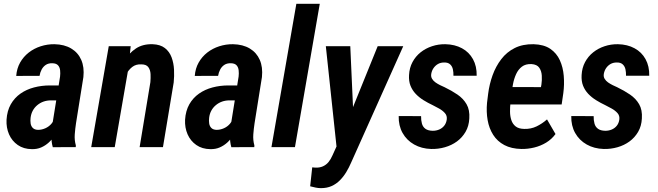

<svg xmlns="http://www.w3.org/2000/svg" viewBox="-20 -770 3443 1005"><path d="M253.4 -114.3 294.4 -369.1Q296.4 -385.7 294.7 -401.9Q293 -418 283.7 -428.2Q274.4 -438.5 253.9 -439Q233.4 -439.5 219.7 -430.4Q206.1 -421.4 198 -406.2Q189.9 -391.1 187 -373L64.9 -372.6Q67.9 -411.6 85.2 -442.4Q102.5 -473.1 130.4 -494.9Q158.2 -516.6 193.1 -527.8Q228 -539.1 265.1 -538.6Q316.9 -537.6 352.8 -516.1Q388.7 -494.6 405.3 -456.5Q421.9 -418.5 416.5 -366.7L377.9 -125Q373.5 -96.2 371.3 -66.4Q369.1 -36.6 377 -8.8L376.5 0L256.3 0.5Q248.5 -27.3 249.3 -56.6Q250 -85.9 253.4 -114.3ZM305.2 -322.3 292.5 -244.1 247.1 -244.6Q226.1 -244.6 208 -238.3Q189.9 -231.9 175.3 -219.7Q160.6 -207.5 151.6 -190.9Q142.6 -174.3 140.1 -153.3Q138.2 -137.7 140.4 -123.5Q142.6 -109.4 151.9 -100.1Q161.1 -90.8 179.2 -90.3Q198.7 -90.3 217.3 -98.6Q235.8 -106.9 248.8 -121.8Q261.7 -136.7 264.6 -156.7L286.1 -105.5Q278.3 -82 265.6 -61Q252.9 -40 235.1 -23.9Q217.3 -7.8 195.6 1.7Q173.8 11.2 147 10.7Q103.5 10.3 73 -11Q42.5 -32.2 27.3 -66.9Q12.2 -101.6 14.2 -143.1Q17.1 -189.9 36.4 -223.9Q55.7 -257.8 86.9 -279.8Q118.2 -301.8 158 -312.3Q197.8 -322.8 241.2 -322.8Z M651.4 -408.7 580.6 0H457.5L549.3 -528.3H664.1ZM610.4 -282.2 580.1 -281.2Q584 -323.2 596.2 -368.7Q608.4 -414.1 631.8 -453.1Q655.3 -492.2 691.2 -516.1Q727.1 -540 778.8 -538.6Q819.3 -537.1 843.3 -518.3Q867.2 -499.5 878.2 -469.7Q889.2 -439.9 890.9 -405.5Q892.6 -371.1 889.2 -338.4L833 0H710.9L767.1 -339.8Q769 -360.8 768.1 -382.1Q767.1 -403.3 756.6 -418.2Q746.1 -433.1 719.7 -433.1Q691.4 -434.6 672.1 -419.4Q652.8 -404.3 640.4 -380.4Q627.9 -356.4 621.1 -330.1Q614.3 -303.7 610.4 -282.2Z M1188 -114.3 1229 -369.1Q1231 -385.7 1229.2 -401.9Q1227.5 -418 1218.3 -428.2Q1209 -438.5 1188.5 -439Q1168 -439.5 1154.3 -430.4Q1140.6 -421.4 1132.6 -406.2Q1124.5 -391.1 1121.6 -373L999.5 -372.6Q1002.4 -411.6 1019.8 -442.4Q1037.1 -473.1 1064.9 -494.9Q1092.8 -516.6 1127.7 -527.8Q1162.6 -539.1 1199.7 -538.6Q1251.5 -537.6 1287.4 -516.1Q1323.2 -494.6 1339.8 -456.5Q1356.4 -418.5 1351.1 -366.7L1312.5 -125Q1308.1 -96.2 1305.9 -66.4Q1303.7 -36.6 1311.5 -8.8L1311 0L1190.9 0.5Q1183.1 -27.3 1183.8 -56.6Q1184.6 -85.9 1188 -114.3ZM1239.7 -322.3 1227.1 -244.1 1181.6 -244.6Q1160.6 -244.6 1142.6 -238.3Q1124.5 -231.9 1109.9 -219.7Q1095.2 -207.5 1086.2 -190.9Q1077.1 -174.3 1074.7 -153.3Q1072.8 -137.7 1075 -123.5Q1077.1 -109.4 1086.4 -100.1Q1095.7 -90.8 1113.8 -90.3Q1133.3 -90.3 1151.9 -98.6Q1170.4 -106.9 1183.3 -121.8Q1196.3 -136.7 1199.2 -156.7L1220.7 -105.5Q1212.9 -82 1200.2 -61Q1187.5 -40 1169.7 -23.9Q1151.9 -7.8 1130.1 1.7Q1108.4 11.2 1081.5 10.7Q1038.1 10.3 1007.6 -11Q977.1 -32.2 961.9 -66.9Q946.8 -101.6 948.7 -143.1Q951.7 -189.9 970.9 -223.9Q990.2 -257.8 1021.5 -279.8Q1052.7 -301.8 1092.5 -312.3Q1132.3 -322.8 1175.8 -322.8Z M1653.8 -750 1523.9 0H1400.9L1531.2 -750Z M1769.5 -65.4 1957 -528.3H2090.8L1818.4 80.1Q1807.1 106.4 1792.7 130.4Q1778.3 154.3 1759.3 173.6Q1740.2 192.9 1715.8 203.9Q1691.4 214.8 1660.2 214.8Q1645.5 214.8 1631.3 211.7Q1617.2 208.5 1603.5 205.1L1614.3 106Q1618.2 106 1622.3 106.7Q1626.5 107.4 1630.4 107.4Q1653.3 108.4 1670.4 100.6Q1687.5 92.8 1699.5 78.4Q1711.4 64 1720.2 43.5ZM1813.5 -528.3 1831.1 -136.2 1826.2 -0.5 1743.2 13.7 1685.5 -528.3Z M2318.4 -143.6Q2321.3 -164.1 2308.8 -178Q2296.4 -191.9 2278.3 -201.9Q2260.3 -211.9 2245.6 -219.2Q2219.7 -231.4 2196.5 -245.8Q2173.3 -260.3 2155.8 -278.8Q2138.2 -297.4 2128.7 -321.3Q2119.1 -345.2 2121.1 -377.4Q2123 -415 2139.2 -445.1Q2155.3 -475.1 2181.6 -496.1Q2208 -517.1 2241.5 -528.1Q2274.9 -539.1 2311 -538.6Q2360.8 -537.6 2398.2 -517.3Q2435.5 -497.1 2455.8 -460.2Q2476.1 -423.3 2475.1 -373.5H2353.5Q2354 -391.1 2350.6 -407Q2347.2 -422.9 2336.2 -433.1Q2325.2 -443.4 2304.7 -442.9Q2286.6 -442.9 2272.7 -435.1Q2258.8 -427.2 2249.5 -413.8Q2240.2 -400.4 2237.3 -383.3Q2234.9 -368.7 2241.5 -357.7Q2248 -346.7 2259.5 -338.6Q2271 -330.6 2283.9 -324.2Q2296.9 -317.9 2307.1 -313.5Q2343.8 -295.9 2374.3 -275.1Q2404.8 -254.4 2422.1 -224.6Q2439.5 -194.8 2436.5 -149.9Q2434.6 -110.4 2417 -80.1Q2399.4 -49.8 2371.6 -29.5Q2343.8 -9.3 2308.8 0.7Q2273.9 10.7 2236.8 9.8Q2186.5 8.3 2147.7 -13.7Q2108.9 -35.6 2087.4 -73.7Q2065.9 -111.8 2066.9 -162.6L2184.1 -162.1Q2183.6 -140.6 2188.5 -123Q2193.4 -105.5 2207 -95.7Q2220.7 -85.9 2245.1 -85.4Q2263.2 -85.4 2278.8 -92Q2294.4 -98.6 2304.9 -111.6Q2315.4 -124.5 2318.4 -143.6Z M2709.5 9.8Q2656.7 8.8 2619.9 -10.7Q2583 -30.3 2561.5 -64.2Q2540 -98.1 2532.5 -141.1Q2524.9 -184.1 2529.3 -231.9L2535.2 -279.3Q2541.5 -329.1 2558.3 -376Q2575.2 -422.9 2603.8 -460.2Q2632.3 -497.6 2674.3 -518.6Q2716.3 -539.6 2772.9 -538.6Q2827.1 -537.1 2860.4 -514.4Q2893.6 -491.7 2910.4 -454.8Q2927.2 -418 2930.9 -373Q2934.6 -328.1 2928.7 -283.2L2919.9 -223.1H2581.1L2597.2 -314.5L2811.5 -314L2814 -327.6Q2817.4 -350.1 2815.9 -374.3Q2814.5 -398.4 2802.7 -415.5Q2791 -432.6 2762.2 -434.6Q2731.4 -436 2711.9 -421.1Q2692.4 -406.2 2681.4 -381.8Q2670.4 -357.4 2665.3 -330.1Q2660.2 -302.7 2657.7 -279.3L2651.9 -231.4Q2649.4 -208.5 2649.7 -185.1Q2649.9 -161.6 2656.5 -141.4Q2663.1 -121.1 2679 -108.4Q2694.8 -95.7 2724.1 -95.2Q2759.3 -94.2 2788.6 -108.4Q2817.9 -122.6 2843.3 -145L2887.7 -68.4Q2867.7 -41 2838.6 -23.4Q2809.6 -5.9 2776.1 2.2Q2742.7 10.3 2709.5 9.8Z M3221.7 -143.6Q3224.6 -164.1 3212.2 -178Q3199.7 -191.9 3181.6 -201.9Q3163.6 -211.9 3148.9 -219.2Q3123 -231.4 3099.9 -245.8Q3076.7 -260.3 3059.1 -278.8Q3041.5 -297.4 3032 -321.3Q3022.5 -345.2 3024.4 -377.4Q3026.4 -415 3042.5 -445.1Q3058.6 -475.1 3085 -496.1Q3111.3 -517.1 3144.8 -528.1Q3178.2 -539.1 3214.4 -538.6Q3264.2 -537.6 3301.5 -517.3Q3338.9 -497.1 3359.1 -460.2Q3379.4 -423.3 3378.4 -373.5H3256.8Q3257.3 -391.1 3253.9 -407Q3250.5 -422.9 3239.5 -433.1Q3228.5 -443.4 3208 -442.9Q3189.9 -442.9 3176 -435.1Q3162.1 -427.2 3152.8 -413.8Q3143.6 -400.4 3140.6 -383.3Q3138.2 -368.7 3144.8 -357.7Q3151.4 -346.7 3162.8 -338.6Q3174.3 -330.6 3187.3 -324.2Q3200.2 -317.9 3210.4 -313.5Q3247.1 -295.9 3277.6 -275.1Q3308.1 -254.4 3325.4 -224.6Q3342.8 -194.8 3339.8 -149.9Q3337.9 -110.4 3320.3 -80.1Q3302.7 -49.8 3274.9 -29.5Q3247.1 -9.3 3212.2 0.7Q3177.2 10.7 3140.1 9.8Q3089.8 8.3 3051 -13.7Q3012.2 -35.6 2990.7 -73.7Q2969.2 -111.8 2970.2 -162.6L3087.4 -162.1Q3086.9 -140.6 3091.8 -123Q3096.7 -105.5 3110.4 -95.7Q3124 -85.9 3148.4 -85.4Q3166.5 -85.4 3182.1 -92Q3197.8 -98.6 3208.3 -111.6Q3218.8 -124.5 3221.7 -143.6Z"/></svg>

Font: Roboto Condensed SemiBold
Style: Italic
Weight: 600
Italic angle: -12°
Designer: Christian Robertson
Foundry: Google
Version: Version 3.008; 2023